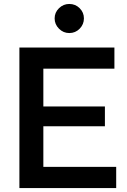

<svg xmlns="http://www.w3.org/2000/svg" viewBox="-20 -950 643 970"><path d="M567 -107V0H78V-710H558V-603H199V-412H510V-312H199V-107ZM256 -857Q256 -887 278 -908.5Q300 -930 330 -930Q361 -930 382.5 -908.5Q404 -887 404 -857Q404 -827 382.5 -805Q361 -783 330 -783Q300 -783 278 -805Q256 -827 256 -857Z"/></svg>

Font: Rising Sun SemiBold
Style: Regular
Weight: 600
Designer: Matt McInerney, Pablo Impallari, Rodrigo Fuenzalida (Raleway font), Stephen Hutchings (Greek), Cristiano Sobral (main ch
Foundry: The Rising Sun Project Authors
Version: Version 4.327; ttfautohint (v1.8.4.7-5d5b-dirty)